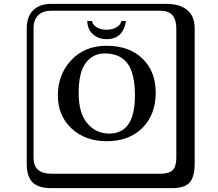

<svg xmlns="http://www.w3.org/2000/svg" viewBox="-20 -774 1140 1006"><path d="M640.1 -664.1Q625 -568.8 539.1 -568.8Q496.1 -568.8 467.5 -594Q439 -619.1 437 -664.1H461.9Q465.8 -643.1 487.3 -630.6Q508.8 -618.2 539.1 -618.2Q567.9 -618.2 589.8 -630.6Q611.8 -643.1 616.2 -664.1ZM527.8 -494.1Q467.8 -494.1 429.9 -445.1Q392.1 -396 392.1 -286.1Q392.1 -182.1 437 -128.2Q481.9 -74.2 553.2 -74.2Q687 -74.2 687 -273.9Q687 -389.2 647.9 -441.7Q608.9 -494.1 527.8 -494.1ZM795.9 -288.1Q795.9 -174.3 726.6 -104.2Q657.2 -34.2 538.1 -34.2Q426.3 -34.2 354.7 -101.1Q283.2 -168 283.2 -273.9Q283.2 -384.8 354 -459.5Q424.8 -534.2 538.1 -534.2Q657.2 -534.2 726.6 -467Q795.9 -399.9 795.9 -288.1ZM249 -717.8Q204.1 -717.8 179.9 -693.8Q155.8 -669.9 155.8 -625V53.2Q155.8 136.2 249 136.2H820.8Q865.7 136.2 884.8 117.2Q903.8 98.1 903.8 53.2V-625Q903.8 -717.8 820.8 -717.8ZM1000 84Q1000 152.8 973.4 182.4Q946.8 211.9 880.9 211.9H249Q181.2 211.9 150.6 181.4Q120.1 150.9 120.1 84V-625Q120.1 -687 154.1 -720.5Q188 -753.9 249 -753.9H851.1Q920.9 -753.9 960.4 -721.9Q1000 -689.9 1000 -625Z"/></svg>

Font: Linux Biolinum Keyboard
Style: Regular
Weight: 700
Designer: Philipp H. Poll
Foundry: Philipp H. Poll
Version: Version 0.6.1 ; ttfautohint (v0.9)